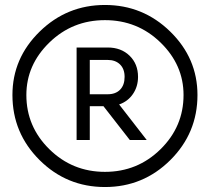

<svg xmlns="http://www.w3.org/2000/svg" viewBox="-20 -741 844 772"><path d="M774 -359Q774 -206 665 -97.5Q556 11 402 11Q248 11 139 -97.5Q30 -206 30 -359Q30 -507 139.5 -614Q249 -721 402 -721Q555 -721 664.5 -614Q774 -507 774 -359ZM718 -359Q718 -480 625.5 -570Q533 -660 402 -660Q271 -660 178.5 -570Q86 -480 86 -359Q86 -232 178.5 -141Q271 -50 402 -50Q533 -50 625.5 -141Q718 -232 718 -359ZM502 -178 396 -314H341V-178H288V-550H413Q467 -550 501 -517Q535 -484 535 -432Q535 -393 514.5 -363Q494 -333 459 -321L570 -178ZM341 -362H413Q445 -362 463 -380.5Q481 -399 481 -432Q481 -464 462.5 -482Q444 -500 413 -500H341Z"/></svg>

Font: Arcon
Style: Regular
Weight: 400
Designer: M. Zarth
Foundry: martin zarth - visuelle & digitale kommunikation
Version: Version 1.131;PS 001.131;hotconv 1.0.70;makeotf.lib2.5.58329